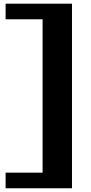

<svg xmlns="http://www.w3.org/2000/svg" viewBox="-20 -879 486 1021"><path d="M362.8 122.1H9.8V39.1H206.5V-776.4H9.8V-859.4H362.8Z"/></svg>

Font: Klaudia
Style: Bold
Weight: 700
Designer: Wojciech Kalinowski "wmk69" (wmk69@o2.pl)
Foundry: Wojciech Kalinowski "wmk69" (wmk69@o2.pl)
Version: Version 3.1.0; 2021-05-10